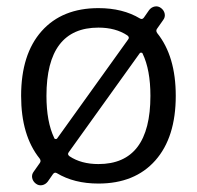

<svg xmlns="http://www.w3.org/2000/svg" viewBox="-20 -555 606 591"><path d="M283 -470Q123 -470 123 -260Q123 -180 147 -130Q148 -127 151.5 -127Q155 -127 156 -129L374 -433Q380 -440 372 -446Q336 -470 283 -470ZM419 -390Q418 -393 414.5 -393Q411 -393 410 -391L192 -87Q186 -80 194 -74Q230 -50 283 -50Q443 -50 443 -260Q443 -340 419 -390ZM103 -54Q107 -60 102 -67Q45 -138 45 -260Q45 -388 108 -459Q171 -530 283 -530Q358 -530 411 -498Q418 -494 423 -501L439 -524Q446 -533 456.5 -535Q467 -537 476 -530Q485 -523 487 -512.5Q489 -502 482 -493L463 -466Q459 -460 464 -453Q521 -382 521 -260Q521 -132 458 -61Q395 10 283 10Q208 10 155 -22Q148 -26 143 -19L127 4Q120 13 109.5 15Q99 17 90 10Q81 3 79 -7.5Q77 -18 84 -27Z"/></svg>

Font: Rounded Mplus 1c
Style: Regular
Weight: 400
Version: Version 1.059.20150529